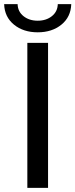

<svg xmlns="http://www.w3.org/2000/svg" viewBox="-27 -907 364 927"><path d="M105 -700H205V0H105ZM-7 -887H58Q59 -851 86.5 -829Q114 -807 155 -807Q196 -807 223.5 -829Q251 -851 252 -887H317Q315 -825 269.5 -788Q224 -751 155 -751Q86 -751 40.5 -788Q-5 -825 -7 -887Z"/></svg>

Font: Idrija
Style: Regular
Weight: 500
Designer: Julieta Ulanovsky
Foundry: Julieta Ulanovsky
Version: Version 7.200